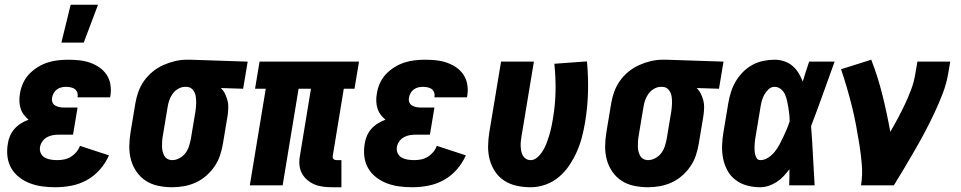

<svg xmlns="http://www.w3.org/2000/svg" viewBox="-20 -779 4040 807"><path d="M213 8Q185 8 158.5 4.5Q132 1 107.5 -8Q83 -17 62 -33Q41 -49 28 -71Q15 -93 11.5 -120Q8 -147 13 -175Q15 -191 22 -207.5Q29 -224 41 -237.5Q53 -251 68.5 -260.5Q84 -270 100 -276Q89 -285 80 -297Q71 -309 66.5 -323.5Q62 -338 61.5 -354Q61 -370 64 -386Q67 -407 76.5 -428.5Q86 -450 102 -467Q118 -484 138 -496.5Q158 -509 179.5 -516Q201 -523 223 -525.5Q245 -528 267 -528Q290 -528 313.5 -525.5Q337 -523 358.5 -515.5Q380 -508 398 -495.5Q416 -483 428 -465Q440 -447 444 -424Q448 -401 444 -377L443 -370H306V-372Q308 -382 304.5 -391Q301 -400 294 -405Q287 -410 277 -412Q267 -414 257 -414Q247 -414 237 -411.5Q227 -409 218.5 -402.5Q210 -396 205 -386.5Q200 -377 199 -368Q197 -358 200.5 -349Q204 -340 212 -335.5Q220 -331 229 -329Q238 -327 248 -327H306L287 -213H229Q216 -213 203 -211Q190 -209 178 -202.5Q166 -196 158 -184.5Q150 -173 148 -160Q146 -146 152 -134Q158 -122 169.5 -116Q181 -110 194.5 -108Q208 -106 222 -106Q236 -106 250.5 -109Q265 -112 278 -120Q291 -128 301 -140Q311 -152 316 -166L438 -126Q424 -94 400 -66.5Q376 -39 345 -22Q314 -5 280 1.5Q246 8 213 8ZM238 -600 277 -759H392L332 -600Z M704 8Q674 8 645 2Q616 -4 593 -19Q570 -34 554 -57Q538 -80 530.5 -107.5Q523 -135 523.5 -165Q524 -195 529 -225L549 -345Q553 -369 561.5 -393Q570 -417 585.5 -439Q601 -461 622 -478Q643 -495 666.5 -505.5Q690 -516 715 -522Q740 -528 764 -528H781L1021 -520L1002 -406L908 -409Q919 -399 925.5 -385.5Q932 -372 936 -357.5Q940 -343 939.5 -327Q939 -311 937 -295L917 -175Q913 -151 905 -126.5Q897 -102 882 -80Q867 -58 847 -40.5Q827 -23 803 -12Q779 -1 753.5 3.5Q728 8 704 8ZM704 -106Q719 -106 734 -114Q749 -122 759 -135Q769 -148 774 -163.5Q779 -179 782 -194L802 -314Q804 -330 804.5 -345.5Q805 -361 802.5 -375.5Q800 -390 790.5 -401.5Q781 -413 765 -414H758Q743 -414 728.5 -405.5Q714 -397 705 -384Q696 -371 691 -356Q686 -341 684 -326L664 -206Q662 -195 661.5 -184.5Q661 -174 661 -163.5Q661 -153 663.5 -143Q666 -133 670.5 -124.5Q675 -116 684 -111Q693 -106 704 -106Z M1415 8H1376Q1356 8 1337 5.5Q1318 3 1301.5 -4Q1285 -11 1271 -23Q1257 -35 1248.5 -51.5Q1240 -68 1238.5 -87Q1237 -106 1241 -126L1287 -406H1235L1168 0H1030L1097 -406H1052L1071 -520H1489L1470 -406H1425L1379 -126Q1378 -122 1378.5 -118Q1379 -114 1381.5 -111Q1384 -108 1387.5 -107Q1391 -106 1395 -106H1415Z M1713 8Q1685 8 1658.5 4.5Q1632 1 1607.5 -8Q1583 -17 1562 -33Q1541 -49 1528 -71Q1515 -93 1511.5 -120Q1508 -147 1513 -175Q1515 -191 1522 -207.5Q1529 -224 1541 -237.5Q1553 -251 1568.5 -260.5Q1584 -270 1600 -276Q1589 -285 1580 -297Q1571 -309 1566.5 -323.5Q1562 -338 1561.5 -354Q1561 -370 1564 -386Q1567 -407 1576.5 -428.5Q1586 -450 1602 -467Q1618 -484 1638 -496.5Q1658 -509 1679.5 -516Q1701 -523 1723 -525.5Q1745 -528 1767 -528Q1790 -528 1813.5 -525.5Q1837 -523 1858.5 -515.5Q1880 -508 1898 -495.5Q1916 -483 1928 -465Q1940 -447 1944 -424Q1948 -401 1944 -377L1943 -370H1806V-372Q1808 -382 1804.5 -391Q1801 -400 1794 -405Q1787 -410 1777 -412Q1767 -414 1757 -414Q1747 -414 1737 -411.5Q1727 -409 1718.5 -402.5Q1710 -396 1705 -386.5Q1700 -377 1699 -368Q1697 -358 1700.5 -349Q1704 -340 1712 -335.5Q1720 -331 1729 -329Q1738 -327 1748 -327H1806L1787 -213H1729Q1716 -213 1703 -211Q1690 -209 1678 -202.5Q1666 -196 1658 -184.5Q1650 -173 1648 -160Q1646 -146 1652 -134Q1658 -122 1669.5 -116Q1681 -110 1694.5 -108Q1708 -106 1722 -106Q1736 -106 1750.5 -109Q1765 -112 1778 -120Q1791 -128 1801 -140Q1811 -152 1816 -166L1938 -126Q1924 -94 1900 -66.5Q1876 -39 1845 -22Q1814 -5 1780 1.5Q1746 8 1713 8Z M2211 8Q2181 8 2152.5 2Q2124 -4 2100.5 -19Q2077 -34 2061.5 -57Q2046 -80 2038.5 -107.5Q2031 -135 2031.5 -165Q2032 -195 2037 -225L2086 -520H2224L2172 -206Q2170 -195 2169 -184.5Q2168 -174 2168.5 -163.5Q2169 -153 2171 -143Q2173 -133 2178 -124.5Q2183 -116 2191.5 -111Q2200 -106 2211 -106Q2223 -106 2234.5 -114.5Q2246 -123 2254 -134Q2262 -145 2268 -156.5Q2274 -168 2278.5 -180.5Q2283 -193 2287 -205.5Q2291 -218 2294 -230Q2297 -242 2299.5 -254.5Q2302 -267 2304 -280Q2314 -338 2315 -396Q2316 -454 2310 -511L2447 -521Q2453 -458 2451.5 -393.5Q2450 -329 2439 -264Q2434 -234 2426 -203Q2418 -172 2405 -142.5Q2392 -113 2373.5 -85Q2355 -57 2329.5 -35.5Q2304 -14 2273 -3Q2242 8 2211 8Z M2704 8Q2674 8 2645 2Q2616 -4 2593 -19Q2570 -34 2554 -57Q2538 -80 2530.5 -107.5Q2523 -135 2523.5 -165Q2524 -195 2529 -225L2549 -345Q2553 -369 2561.5 -393Q2570 -417 2585.5 -439Q2601 -461 2622 -478Q2643 -495 2666.5 -505.5Q2690 -516 2715 -522Q2740 -528 2764 -528H2781L3021 -520L3002 -406L2908 -409Q2919 -399 2925.5 -385.5Q2932 -372 2936 -357.5Q2940 -343 2939.5 -327Q2939 -311 2937 -295L2917 -175Q2913 -151 2905 -126.5Q2897 -102 2882 -80Q2867 -58 2847 -40.5Q2827 -23 2803 -12Q2779 -1 2753.5 3.5Q2728 8 2704 8ZM2704 -106Q2719 -106 2734 -114Q2749 -122 2759 -135Q2769 -148 2774 -163.5Q2779 -179 2782 -194L2802 -314Q2804 -330 2804.5 -345.5Q2805 -361 2802.5 -375.5Q2800 -390 2790.5 -401.5Q2781 -413 2765 -414H2758Q2743 -414 2728.5 -405.5Q2714 -397 2705 -384Q2696 -371 2691 -356Q2686 -341 2684 -326L2664 -206Q2662 -195 2661.5 -184.5Q2661 -174 2661 -163.5Q2661 -153 2663.5 -143Q2666 -133 2670.5 -124.5Q2675 -116 2684 -111Q2693 -106 2704 -106Z M3176 8Q3147 8 3120.5 1Q3094 -6 3072.5 -22Q3051 -38 3038 -61.5Q3025 -85 3019.5 -112Q3014 -139 3015 -167.5Q3016 -196 3021 -225L3041 -345Q3045 -368 3052 -391Q3059 -414 3071.5 -435.5Q3084 -457 3102 -475.5Q3120 -494 3142 -506Q3164 -518 3188 -523Q3212 -528 3235 -528Q3257 -528 3276.5 -521.5Q3296 -515 3311 -502Q3326 -489 3336.5 -472Q3347 -455 3354 -436Q3360 -457 3367 -478Q3374 -499 3381 -520H3488Q3463 -452 3439 -384Q3415 -316 3389 -249Q3394 -187 3397 -124.5Q3400 -62 3404 0H3297Q3298 -17 3298 -34Q3298 -51 3298 -68Q3287 -53 3274 -39Q3261 -25 3245 -14.5Q3229 -4 3211 2Q3193 8 3176 8ZM3176 -106Q3193 -106 3209 -116.5Q3225 -127 3236.5 -141.5Q3248 -156 3256.5 -172Q3265 -188 3272.5 -204Q3280 -220 3287 -236.5Q3294 -253 3299 -269Q3299 -284 3297.5 -298.5Q3296 -313 3293.5 -327.5Q3291 -342 3288 -356Q3285 -370 3279 -383Q3273 -396 3261.5 -405Q3250 -414 3235 -414Q3221 -414 3210 -403.5Q3199 -393 3192 -380Q3185 -367 3181.5 -353.5Q3178 -340 3176 -326L3156 -206Q3154 -196 3153 -186.5Q3152 -177 3151.5 -167.5Q3151 -158 3151.5 -148.5Q3152 -139 3154 -130Q3156 -121 3161 -113.5Q3166 -106 3176 -106Z M3599 0Q3606 -43 3602.5 -85.5Q3599 -128 3592.5 -169Q3586 -210 3578.5 -250.5Q3571 -291 3561 -331Q3551 -371 3539.5 -410.5Q3528 -450 3515 -488L3642 -528Q3670 -456 3689 -379.5Q3708 -303 3722 -225Q3739 -254 3755 -284Q3771 -314 3785 -344Q3799 -374 3810.5 -405Q3822 -436 3827 -468L3836 -520H3974L3965 -468Q3958 -427 3942.5 -386.5Q3927 -346 3908.5 -306.5Q3890 -267 3869.5 -228Q3849 -189 3827 -151Q3805 -113 3782.5 -75Q3760 -37 3737 0Z"/></svg>

Font: Iosevka Heavy
Style: Italic
Weight: 900
Italic angle: -9°
Monospace: yes
Designer: Belleve Invis
Foundry: Belleve Invis
Version: Version 32.5.0; ttfautohint (v1.8.4)